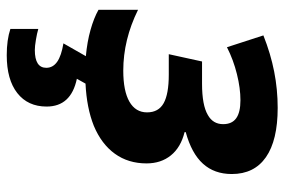

<svg xmlns="http://www.w3.org/2000/svg" viewBox="-156 -440 836 564"><g transform="rotate(90 262.0 -158.0)"><path d="M64.9 229.5V147.5Q78.1 151.4 96.9 154.5Q115.7 157.7 127 157.7Q179.2 157.7 179.2 124Q179.2 104.5 161.4 92Q143.6 79.6 107.4 73.7L145 7.8Q102.5 3.9 67.9 -5.9Q33.2 -15.6 8.8 -29.3V-145.5Q96.7 -102.1 187.5 -102.1Q247.1 -102.1 278.6 -120.1Q310.1 -138.2 310.1 -171.9Q310.1 -205.6 283.2 -220.7Q256.3 -235.8 199.2 -235.8H139.2L160.6 -333.5H226.1Q289.1 -333.5 317.9 -350.6Q344.7 -365.7 344.7 -395.5Q344.7 -421.4 327.4 -433.8Q310.1 -446.3 274.4 -446.3Q239.3 -446.3 197.8 -436Q156.2 -425.8 118.7 -406.7L84 -513.7Q138.2 -535.2 190.4 -545.4Q242.7 -555.7 296.9 -555.7Q392.1 -555.7 441.7 -521.2Q491.2 -486.8 491.2 -420.9Q491.2 -369.6 460.9 -336.2Q430.7 -302.7 368.2 -285.6V-282.2Q413.1 -271 436.5 -241.9Q460 -212.9 460 -170.4Q460 -116.7 431.6 -77.4Q403.3 -38.1 349.6 -15.6Q296.9 5.4 225.6 8.8L211.4 34.2Q293 51.3 293 123Q293 178.2 253.4 209.2Q213.9 240.2 142.1 240.2Q97.2 240.2 64.9 229.5Z"/></g></svg>

Font: Viking Open Sans
Style: Bold Italic
Weight: 700
Italic angle: -12°
Foundry: Ascender Corporation
Version: Version 2.000